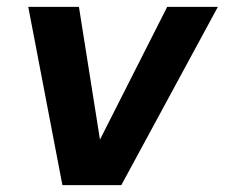

<svg xmlns="http://www.w3.org/2000/svg" viewBox="-20 -537 652 557"><path d="M161 0 62 -517H209L270 -132L465 -517H612L332 0Z"/></svg>

Font: DM Sans 11pt ExtraBold
Style: Italic
Weight: 800
Italic angle: -10°
Version: Version 4.004;gftools[0.9.30]